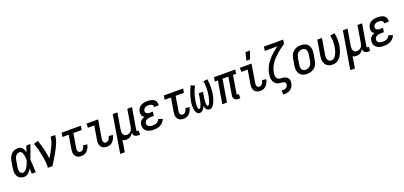

<svg xmlns="http://www.w3.org/2000/svg" viewBox="35 -2034 7431 3528"><g transform="rotate(-20 3750.0 -270.0)"><path d="M174 8Q146 8 120 1Q94 -6 74 -22Q54 -38 42 -61.5Q30 -85 24.5 -111Q19 -137 20.5 -165Q22 -193 26 -221L46 -341Q50 -364 57 -387.5Q64 -411 76.5 -432.5Q89 -454 106.5 -473Q124 -492 145.5 -504.5Q167 -517 191 -522.5Q215 -528 239 -528Q264 -528 286.5 -517.5Q309 -507 324 -489Q339 -471 348 -448.5Q357 -426 363 -402Q373 -432 382.5 -461.5Q392 -491 402 -520H482Q458 -453 434 -385.5Q410 -318 384 -251Q389 -188 391.5 -125.5Q394 -63 398 0H318Q317 -26 317.5 -52.5Q318 -79 318 -105Q306 -85 292 -65Q278 -45 260 -28.5Q242 -12 219.5 -2Q197 8 174 8ZM175 -72Q190 -72 204.5 -79.5Q219 -87 230.5 -98Q242 -109 251 -122.5Q260 -136 267.5 -150Q275 -164 281.5 -178Q288 -192 294.5 -206.5Q301 -221 306.5 -235.5Q312 -250 318 -265Q317 -284 315.5 -302.5Q314 -321 311.5 -339Q309 -357 305 -375Q301 -393 293.5 -409Q286 -425 272 -436.5Q258 -448 239 -448Q225 -448 210.5 -443.5Q196 -439 184.5 -429.5Q173 -420 164.5 -407.5Q156 -395 150 -382Q144 -369 140.5 -355Q137 -341 135 -327L115 -207Q113 -193 111.5 -178Q110 -163 111 -148.5Q112 -134 115 -120.5Q118 -107 126 -95.5Q134 -84 147 -78Q160 -72 175 -72Z M633 0Q640 -44 636.5 -87.5Q633 -131 626.5 -173Q620 -215 612 -256.5Q604 -298 594 -339Q584 -380 572 -420.5Q560 -461 545 -500L629 -528Q647 -484 660 -438Q673 -392 684 -345Q695 -298 704.5 -250.5Q714 -203 720 -154Q735 -179 750.5 -204.5Q766 -230 780 -255.5Q794 -281 807.5 -307Q821 -333 833 -359.5Q845 -386 854.5 -413Q864 -440 868 -468L877 -520H968L959 -468Q952 -427 936 -386Q920 -345 901 -305.5Q882 -266 861 -227.5Q840 -189 817 -151Q794 -113 771 -75Q748 -37 724 0Z M1290 8Q1267 8 1245 3Q1223 -2 1205 -14.5Q1187 -27 1175 -45Q1163 -63 1157.5 -85Q1152 -107 1153 -130Q1154 -153 1158 -176L1202 -440H1079L1092 -520H1468L1455 -440H1293L1247 -163Q1244 -147 1244.5 -131Q1245 -115 1251 -101Q1257 -87 1271 -79.5Q1285 -72 1301 -72Q1317 -72 1332.5 -81Q1348 -90 1358 -104.5Q1368 -119 1374 -135Q1380 -151 1383 -167L1463 -158Q1459 -138 1451.5 -117.5Q1444 -97 1433 -78Q1422 -59 1407 -42Q1392 -25 1372.5 -13.5Q1353 -2 1332 3Q1311 8 1290 8Z M1790 8Q1767 8 1745 3Q1723 -2 1705 -14.5Q1687 -27 1675 -45Q1663 -63 1657.5 -85Q1652 -107 1653 -130Q1654 -153 1658 -176L1702 -440H1578L1577 -520H1806L1747 -163Q1744 -147 1744.5 -131Q1745 -115 1751 -101Q1757 -87 1771 -79.5Q1785 -72 1801 -72Q1817 -72 1832.5 -81Q1848 -90 1858 -104.5Q1868 -119 1874 -135Q1880 -151 1883 -167L1963 -158Q1959 -138 1951.5 -117.5Q1944 -97 1933 -78Q1922 -59 1907 -42Q1892 -25 1872.5 -13.5Q1853 -2 1832 3Q1811 8 1790 8Z M1970 215 2092 -520H2183L2131 -207Q2128 -192 2127 -176.5Q2126 -161 2128 -146Q2130 -131 2135.5 -117Q2141 -103 2150.5 -92.5Q2160 -82 2175 -77Q2190 -72 2205 -72Q2226 -72 2247 -79.5Q2268 -87 2284 -103Q2300 -119 2308.5 -140Q2317 -161 2321 -182L2377 -520H2468L2397 -93Q2396 -89 2397 -85Q2398 -81 2400.5 -78Q2403 -75 2407 -73.5Q2411 -72 2416 -72H2436L2435 8H2402Q2382 8 2363 3.5Q2344 -1 2330 -12.5Q2316 -24 2309.5 -42Q2303 -60 2305 -80Q2294 -61 2279.5 -44Q2265 -27 2247 -15Q2229 -3 2208 2.5Q2187 8 2167 8Q2147 8 2128.5 3.5Q2110 -1 2094 -11Q2092 19 2088 48.5Q2084 78 2079 107L2061 215Z M2708 8Q2682 8 2656 5Q2630 2 2607 -7Q2584 -16 2564 -30.5Q2544 -45 2532 -66Q2520 -87 2516.5 -113Q2513 -139 2517 -165Q2520 -184 2528 -202.5Q2536 -221 2551.5 -235Q2567 -249 2585 -258.5Q2603 -268 2621 -274Q2606 -282 2594.5 -294Q2583 -306 2576.5 -321.5Q2570 -337 2568.5 -355Q2567 -373 2570 -391Q2574 -412 2583.5 -433Q2593 -454 2608 -470.5Q2623 -487 2643 -498.5Q2663 -510 2684 -516.5Q2705 -523 2726.5 -525.5Q2748 -528 2769 -528Q2791 -528 2813 -525.5Q2835 -523 2855.5 -516.5Q2876 -510 2893.5 -498.5Q2911 -487 2923 -470.5Q2935 -454 2939.5 -432.5Q2944 -411 2940 -388L2939 -381H2849V-384Q2852 -401 2844.5 -414.5Q2837 -428 2823.5 -435.5Q2810 -443 2794.5 -445.5Q2779 -448 2762 -448Q2746 -448 2729.5 -445Q2713 -442 2697.5 -433Q2682 -424 2672 -409.5Q2662 -395 2659 -378Q2657 -367 2659 -356.5Q2661 -346 2667 -337.5Q2673 -329 2682.5 -324Q2692 -319 2702 -315.5Q2712 -312 2723 -311Q2734 -310 2745 -310H2801L2788 -230H2732Q2719 -230 2706 -229Q2693 -228 2680 -225Q2667 -222 2654.5 -216Q2642 -210 2631.5 -201Q2621 -192 2615 -180Q2609 -168 2606 -155Q2604 -141 2607 -127.5Q2610 -114 2617.5 -104.5Q2625 -95 2636.5 -88.5Q2648 -82 2661 -78.5Q2674 -75 2688 -73.5Q2702 -72 2716 -72Q2735 -72 2754.5 -75.5Q2774 -79 2792.5 -89Q2811 -99 2825.5 -114.5Q2840 -130 2847 -149L2927 -122Q2915 -91 2891.5 -64Q2868 -37 2837 -20.5Q2806 -4 2773 2Q2740 8 2708 8Z M3290 8Q3267 8 3245 3Q3223 -2 3205 -14.5Q3187 -27 3175 -45Q3163 -63 3157.5 -85Q3152 -107 3153 -130Q3154 -153 3158 -176L3202 -440H3079L3092 -520H3468L3455 -440H3293L3247 -163Q3244 -147 3244.5 -131Q3245 -115 3251 -101Q3257 -87 3271 -79.5Q3285 -72 3301 -72Q3317 -72 3332.5 -81Q3348 -90 3358 -104.5Q3368 -119 3374 -135Q3380 -151 3383 -167L3463 -158Q3459 -138 3451.5 -117.5Q3444 -97 3433 -78Q3422 -59 3407 -42Q3392 -25 3372.5 -13.5Q3353 -2 3332 3Q3311 8 3290 8Z M3608 8Q3588 8 3571.5 -0.5Q3555 -9 3544.5 -24Q3534 -39 3528 -56.5Q3522 -74 3519 -92.5Q3516 -111 3515.5 -130.5Q3515 -150 3515.5 -169.5Q3516 -189 3518 -208.5Q3520 -228 3524 -248Q3536 -319 3560.5 -389.5Q3585 -460 3619 -528L3692 -495Q3659 -433 3637 -367.5Q3615 -302 3604 -235Q3602 -226 3601 -217Q3600 -208 3599 -198.5Q3598 -189 3597 -180Q3596 -171 3595.5 -161.5Q3595 -152 3594.5 -143Q3594 -134 3594.5 -125Q3595 -116 3595.5 -107Q3596 -98 3598 -89.5Q3600 -81 3604.5 -73Q3609 -65 3618 -65Q3627 -65 3634.5 -72Q3642 -79 3646.5 -87Q3651 -95 3654.5 -103.5Q3658 -112 3661.5 -120.5Q3665 -129 3668 -138Q3671 -147 3673.5 -155.5Q3676 -164 3678 -172.5Q3680 -181 3682 -190Q3684 -199 3685.5 -207.5Q3687 -216 3689 -225Q3691 -234 3692.5 -242.5Q3694 -251 3696 -260L3709 -338H3791L3778 -260Q3776 -251 3774.5 -242.5Q3773 -234 3772 -225Q3771 -216 3770.5 -207.5Q3770 -199 3769 -190.5Q3768 -182 3767 -173Q3766 -164 3765.5 -155.5Q3765 -147 3765 -138.5Q3765 -130 3765 -121.5Q3765 -113 3766 -104.5Q3767 -96 3769 -88Q3771 -80 3775 -72.5Q3779 -65 3788 -65Q3796 -65 3803.5 -72Q3811 -79 3815.5 -87Q3820 -95 3823.5 -103Q3827 -111 3830.5 -119.5Q3834 -128 3836.5 -136.5Q3839 -145 3842 -153.5Q3845 -162 3846.5 -170.5Q3848 -179 3850.5 -187.5Q3853 -196 3855 -204.5Q3857 -213 3858.5 -221.5Q3860 -230 3862 -238.5Q3864 -247 3865 -256Q3876 -322 3875.5 -387.5Q3875 -453 3863 -515L3943 -528Q3956 -460 3956.5 -388.5Q3957 -317 3945 -245Q3942 -227 3938 -208.5Q3934 -190 3929 -171.5Q3924 -153 3918 -134.5Q3912 -116 3904.5 -98Q3897 -80 3887.5 -62.5Q3878 -45 3865.5 -29.5Q3853 -14 3835 -3Q3817 8 3798 8Q3779 8 3762.5 0Q3746 -8 3736 -22.5Q3726 -37 3719.5 -54Q3713 -71 3710 -89Q3703 -72 3693.5 -56Q3684 -40 3672 -25.5Q3660 -11 3642.5 -1.5Q3625 8 3608 8Z M4395 8H4362Q4340 8 4319.5 2.5Q4299 -3 4285.5 -17Q4272 -31 4267.5 -51.5Q4263 -72 4266 -93L4324 -440H4210L4137 0H4046L4119 -440H4059L4072 -520H4488L4475 -440H4415L4357 -93Q4356 -89 4357 -85Q4358 -81 4360.5 -78Q4363 -75 4367 -73.5Q4371 -72 4376 -72H4396Z M4790 8Q4767 8 4745 3Q4723 -2 4705 -14.5Q4687 -27 4675 -45Q4663 -63 4657.5 -85Q4652 -107 4653 -130Q4654 -153 4658 -176L4702 -440H4578L4577 -520H4806L4747 -163Q4744 -147 4744.5 -131Q4745 -115 4751 -101Q4757 -87 4771 -79.5Q4785 -72 4801 -72Q4817 -72 4832.5 -81Q4848 -90 4858 -104.5Q4868 -119 4874 -135Q4880 -151 4883 -167L4963 -158Q4959 -138 4951.5 -117.5Q4944 -97 4933 -78Q4922 -59 4907 -42Q4892 -25 4872.5 -13.5Q4853 -2 4832 3Q4811 8 4790 8ZM4736 -600 4773 -755H4860L4807 -600Z M5158 215V135H5184Q5199 135 5214.5 132Q5230 129 5244.5 120Q5259 111 5268 97Q5277 83 5279 68Q5282 53 5279 39Q5276 25 5266 16Q5256 7 5242 3.5Q5228 0 5213 0Q5184 -1 5156 -6.5Q5128 -12 5105 -27.5Q5082 -43 5067 -66Q5052 -89 5045 -116Q5038 -143 5038.5 -172Q5039 -201 5044 -230V-232Q5055 -295 5084 -356.5Q5113 -418 5156 -470.5Q5199 -523 5251 -568.5Q5303 -614 5359 -655H5114L5127 -735H5503L5490 -655Q5450 -628 5410.5 -598.5Q5371 -569 5334 -537Q5297 -505 5263 -469Q5229 -433 5202.5 -393Q5176 -353 5158 -308.5Q5140 -264 5133 -219Q5130 -200 5129.5 -180.5Q5129 -161 5134 -143.5Q5139 -126 5150 -112Q5161 -98 5177 -90Q5193 -82 5212 -81Q5231 -80 5250.5 -79Q5270 -78 5287.5 -73Q5305 -68 5320.5 -59Q5336 -50 5348 -36.5Q5360 -23 5366.5 -6.5Q5373 10 5373.5 29Q5374 48 5370 68Q5367 88 5359 108.5Q5351 129 5337.5 147Q5324 165 5306 178.5Q5288 192 5267.5 200.5Q5247 209 5226 212Q5205 215 5184 215Z M5704 8Q5675 8 5647 2Q5619 -4 5596 -19Q5573 -34 5558 -56.5Q5543 -79 5536 -106Q5529 -133 5529 -162Q5529 -191 5534 -221L5554 -341Q5558 -365 5566 -390Q5574 -415 5589 -437.5Q5604 -460 5624.5 -478Q5645 -496 5669 -507.5Q5693 -519 5718.5 -523.5Q5744 -528 5769 -528Q5798 -528 5826 -522Q5854 -516 5877 -501Q5900 -486 5915.5 -463.5Q5931 -441 5938 -414Q5945 -387 5944.5 -358Q5944 -329 5939 -299L5919 -179Q5915 -155 5907 -130Q5899 -105 5884.5 -82.5Q5870 -60 5849.5 -42Q5829 -24 5805 -12.5Q5781 -1 5755 3.5Q5729 8 5704 8ZM5705 -72Q5728 -72 5751 -80.5Q5774 -89 5791 -106.5Q5808 -124 5817.5 -147Q5827 -170 5831 -193L5851 -313Q5853 -329 5854 -345Q5855 -361 5852 -376Q5849 -391 5843 -405Q5837 -419 5826 -429Q5815 -439 5800 -443.5Q5785 -448 5769 -448Q5746 -448 5722.5 -439.5Q5699 -431 5682 -413.5Q5665 -396 5656 -373Q5647 -350 5643 -327L5623 -207Q5620 -191 5619 -175Q5618 -159 5621 -144Q5624 -129 5630 -115Q5636 -101 5647 -91Q5658 -81 5673.5 -76.5Q5689 -72 5705 -72Z M6208 8Q6179 8 6151.5 2Q6124 -4 6101.5 -19Q6079 -34 6064.5 -57Q6050 -80 6043 -107Q6036 -134 6036.5 -162.5Q6037 -191 6042 -221L6092 -520H6183L6131 -207Q6128 -192 6127 -176Q6126 -160 6128.5 -145Q6131 -130 6137 -116Q6143 -102 6153 -91.5Q6163 -81 6178 -76.5Q6193 -72 6209 -72Q6225 -72 6241 -79Q6257 -86 6269 -98.5Q6281 -111 6290.5 -126Q6300 -141 6307.5 -156Q6315 -171 6320.5 -187Q6326 -203 6331 -219Q6336 -235 6339.5 -251Q6343 -267 6346 -283Q6355 -341 6354 -397.5Q6353 -454 6342 -508L6430 -523Q6442 -462 6443.5 -398.5Q6445 -335 6435 -271Q6429 -240 6420.5 -209Q6412 -178 6399.5 -148Q6387 -118 6369.5 -90Q6352 -62 6327 -39Q6302 -16 6270.5 -4Q6239 8 6208 8Z M6470 215 6592 -520H6683L6631 -207Q6628 -192 6627 -176.5Q6626 -161 6628 -146Q6630 -131 6635.5 -117Q6641 -103 6650.5 -92.5Q6660 -82 6675 -77Q6690 -72 6705 -72Q6726 -72 6747 -79.5Q6768 -87 6784 -103Q6800 -119 6808.5 -140Q6817 -161 6821 -182L6877 -520H6968L6897 -93Q6896 -89 6897 -85Q6898 -81 6900.5 -78Q6903 -75 6907 -73.5Q6911 -72 6916 -72H6936L6935 8H6902Q6882 8 6863 3.5Q6844 -1 6830 -12.5Q6816 -24 6809.5 -42Q6803 -60 6805 -80Q6794 -61 6779.5 -44Q6765 -27 6747 -15Q6729 -3 6708 2.5Q6687 8 6667 8Q6647 8 6628.5 3.5Q6610 -1 6594 -11Q6592 19 6588 48.5Q6584 78 6579 107L6561 215Z M7208 8Q7182 8 7156 5Q7130 2 7107 -7Q7084 -16 7064 -30.5Q7044 -45 7032 -66Q7020 -87 7016.5 -113Q7013 -139 7017 -165Q7020 -184 7028 -202.5Q7036 -221 7051.5 -235Q7067 -249 7085 -258.5Q7103 -268 7121 -274Q7106 -282 7094.5 -294Q7083 -306 7076.5 -321.5Q7070 -337 7068.5 -355Q7067 -373 7070 -391Q7074 -412 7083.5 -433Q7093 -454 7108 -470.5Q7123 -487 7143 -498.5Q7163 -510 7184 -516.5Q7205 -523 7226.5 -525.5Q7248 -528 7269 -528Q7291 -528 7313 -525.5Q7335 -523 7355.5 -516.5Q7376 -510 7393.5 -498.5Q7411 -487 7423 -470.5Q7435 -454 7439.5 -432.5Q7444 -411 7440 -388L7439 -381H7349V-384Q7352 -401 7344.5 -414.5Q7337 -428 7323.5 -435.5Q7310 -443 7294.5 -445.5Q7279 -448 7262 -448Q7246 -448 7229.5 -445Q7213 -442 7197.5 -433Q7182 -424 7172 -409.5Q7162 -395 7159 -378Q7157 -367 7159 -356.5Q7161 -346 7167 -337.5Q7173 -329 7182.5 -324Q7192 -319 7202 -315.5Q7212 -312 7223 -311Q7234 -310 7245 -310H7301L7288 -230H7232Q7219 -230 7206 -229Q7193 -228 7180 -225Q7167 -222 7154.5 -216Q7142 -210 7131.5 -201Q7121 -192 7115 -180Q7109 -168 7106 -155Q7104 -141 7107 -127.5Q7110 -114 7117.5 -104.5Q7125 -95 7136.5 -88.5Q7148 -82 7161 -78.5Q7174 -75 7188 -73.5Q7202 -72 7216 -72Q7235 -72 7254.5 -75.5Q7274 -79 7292.5 -89Q7311 -99 7325.5 -114.5Q7340 -130 7347 -149L7427 -122Q7415 -91 7391.5 -64Q7368 -37 7337 -20.5Q7306 -4 7273 2Q7240 8 7208 8Z"/></g></svg>

Font: Iosevka Term Curly Medium
Style: Italic
Weight: 500
Italic angle: -9°
Designer: Belleve Invis
Foundry: Belleve Invis
Version: Version 32.3.0